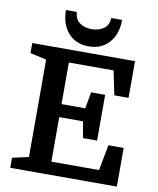

<svg xmlns="http://www.w3.org/2000/svg" viewBox="-99 -1015 897 1091"><g transform="rotate(10 349.0 -469.0)"><path d="M495 -238H414L397 -332H260V-75H535L563 -223H651V0H36V-58L130 -79V-641L36 -662V-720H629V-508H547L518 -647H260V-407H397L414 -502H495ZM516 -938H453Q452 -895 422.5 -875.5Q393 -856 354 -856Q315 -856 286 -875.5Q257 -895 255 -938H192Q192 -857 235.5 -807Q279 -757 354 -757Q429 -757 472.5 -807Q516 -857 516 -938Z"/></g></svg>

Font: Domine
Style: Bold
Weight: 700
Designer: Pablo Impallari, Rodrigo Fuenzalida, Brenda Gallo
Foundry: Pablo Impallari, Rodrigo Fuenzalida, Brenda Gallo
Version: Version 2.000